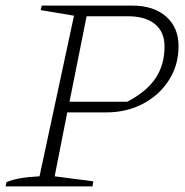

<svg xmlns="http://www.w3.org/2000/svg" viewBox="-23 -665 661 685"><path d="M-3 0 0 -15Q37 -32 118 -36L241 -609L122 -629L126 -645H449Q525 -645 569.5 -606Q614 -567 614 -500Q614 -433 580 -379.5Q546 -326 487.5 -295Q429 -264 356 -264H217L172 -36L310 -18L307 0ZM433 -607H286L225 -302H431Q500 -338 532 -386Q564 -434 564 -499Q564 -551 530 -579Q496 -607 433 -607Z"/></svg>

Font: Piazzolla SC ExtraLight
Style: Italic
Weight: 200
Italic angle: -11.3°
Designer: Juan Pablo del Peral
Foundry: Huerta Tipografica
Version: Version 1.330